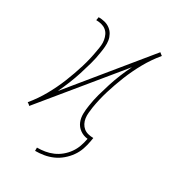

<svg xmlns="http://www.w3.org/2000/svg" viewBox="-170 -637 841 916"><g transform="rotate(30 250.0 -179.0)"><path d="M162 174V156Q184 156 205.5 152.5Q227 149 248 140Q269 131 287 116Q305 101 318 82.5Q331 64 338.5 43Q346 22 350 0V-1Q327 -3 308 -16.5Q289 -30 280.5 -50.5Q272 -71 272.5 -95Q273 -119 277 -142Q282 -176 291 -208.5Q300 -241 310.5 -274Q321 -307 334 -339Q347 -371 363 -403L31 2H30Q30 2 30 2Q30 2 30 2L24 -4L16 -9V-10Q16 -10 16 -10Q16 -10 16 -10Q50 -51 76 -97.5Q102 -144 121.5 -192.5Q141 -241 156 -290Q171 -339 179 -389Q182 -404 183.5 -419Q185 -434 182.5 -448.5Q180 -463 174 -475.5Q168 -488 157 -496.5Q146 -505 132 -508.5Q118 -512 103 -512L106 -530Q123 -530 139.5 -526Q156 -522 169.5 -512Q183 -502 191 -487.5Q199 -473 201.5 -457Q204 -441 202.5 -423Q201 -405 198 -388Q193 -354 184 -321.5Q175 -289 164.5 -256Q154 -223 141 -191Q128 -159 113 -127L444 -532H445Q445 -532 445 -532Q445 -532 445 -532L452 -526L459 -521V-520Q459 -520 459 -520Q459 -520 459 -520Q425 -479 399 -432.5Q373 -386 353.5 -337.5Q334 -289 319 -240Q304 -191 296 -141Q294 -126 292.5 -111Q291 -96 293 -81.5Q295 -67 301.5 -54.5Q308 -42 318.5 -33.5Q329 -25 343.5 -21.5Q358 -18 372 -18L369 0Q365 24 357 47.5Q349 71 334.5 91.5Q320 112 300 129Q280 146 257 156Q234 166 210 170Q186 174 162 174Z"/></g></svg>

Font: Iosevka Slab Thin Oblique
Style: Regular
Weight: 100
Italic angle: -9°
Monospace: yes
Designer: Belleve Invis
Foundry: Belleve Invis
Version: Version 11.1.0; ttfautohint (v1.8.3)